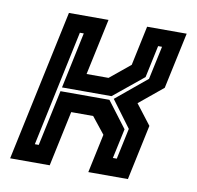

<svg xmlns="http://www.w3.org/2000/svg" viewBox="-66 -608 693 676"><g transform="rotate(10 280.5 -270.0)"><path d="M12.5 0 127.5 -540H269L226 -339H304.5L377 -398.5L407 -540H548.5L505.5 -339L420.5 -269L475.5 -197.5L433.5 0H292L321.5 -138.5L274.5 -197.5H196L154 0ZM89.5 -64H103.5L146 -263.5H321L391.5 -170.5L368.5 -64H382.5L406 -174.5L335.5 -269.5L445.5 -360.5L471 -479.5H457L432.5 -364.5L326 -277.5H149L191.5 -478H177.5Z"/></g></svg>

Font: Tourney Expanded Regular
Style: Bold Italic
Weight: 700
Width: 7
Italic angle: -12°
Designer: Tyler Finck
Foundry: Etcetera Type Co
Version: Version 1.010; ttfautohint (v1.8.3)